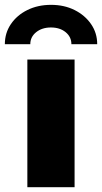

<svg xmlns="http://www.w3.org/2000/svg" viewBox="-68 -776 423 796"><path d="M45.4 0V-529.3H241.2V0ZM143.6 -755.9Q198.2 -755.9 241.2 -734.4Q284.2 -712.9 309.6 -676Q335 -639.2 335 -592.8H228Q228 -623 204.1 -642.6Q180.2 -662.1 143.1 -662.1Q106.4 -662.1 82 -642.6Q57.6 -623 57.6 -592.8H-47.9Q-47.9 -639.2 -22.9 -676Q2 -712.9 45.4 -734.4Q88.9 -755.9 143.6 -755.9Z"/></svg>

Font: Inter 24pt Black
Style: Regular
Weight: 900
Designer: Rasmus Andersson
Foundry: rsms
Version: Version 4.001;git-66647c0bb